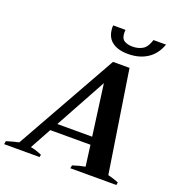

<svg xmlns="http://www.w3.org/2000/svg" viewBox="-199 -1048 1104 1180"><g transform="rotate(20 352.5 -457.5)"><path d="M339 -915H420Q419 -909 419 -899Q419 -860 440 -846.5Q461 -833 495 -833Q532 -833 560 -849.5Q588 -866 603 -915H685Q661 -848 609 -814.5Q557 -781 484 -781Q412 -781 374 -814.5Q336 -848 339 -915ZM696 -18 693 0H392L396 -20Q441 -35 477 -41L459 -178H196L120 -39Q149 -35 194 -16L191 0H-41L-37 -21Q-14 -28 8.5 -34Q31 -40 43 -42L415 -704H523L626 -40Q657 -33 696 -18ZM452 -228 407 -562 224 -228Z"/></g></svg>

Font: Trirong
Style: Bold Italic
Weight: 700
Italic angle: -12°
Designer: Katatrad Team
Foundry: CadsonDemak
Version: Version 1.001